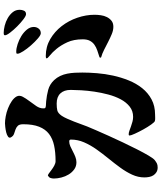

<svg xmlns="http://www.w3.org/2000/svg" viewBox="63 -890 874 1040"><g transform="rotate(-90 500.0 -370.0)"><path d="M943 -666Q934 -666 915 -680.5Q896 -695 877 -714Q858 -733 843.5 -752Q829 -771 829 -780Q829 -785 833 -786Q837 -787 841 -787Q859 -787 881 -781.5Q903 -776 922 -765Q941 -754 954 -738Q967 -722 967 -700Q967 -688 962 -677Q957 -666 943 -666ZM498 -716Q505 -701 496 -684Q487 -667 473 -648.5Q459 -630 446 -611Q433 -592 433 -573Q433 -568 433.5 -565Q434 -562 439 -560Q447 -558 455 -558Q463 -558 471 -557Q503 -554 533 -546Q563 -538 586 -514Q600 -499 608.5 -481Q617 -463 621 -442.5Q625 -422 626 -401Q627 -380 627 -361Q627 -325 623.5 -281.5Q620 -238 610.5 -194.5Q601 -151 584.5 -110Q568 -69 542.5 -37Q517 -5 481.5 14Q446 33 399 33Q391 33 382 33.5Q373 34 365 32Q359 31 345.5 12Q332 -7 319 -30.5Q306 -54 296 -76Q286 -98 286 -105Q286 -110 292 -110Q301 -110 312 -106Q323 -102 335.5 -97.5Q348 -93 361 -89.5Q374 -86 387 -86Q419 -86 442.5 -104.5Q466 -123 482 -153Q498 -183 508 -220.5Q518 -258 523.5 -295.5Q529 -333 531 -367Q533 -401 533 -424Q533 -460 514 -480Q495 -500 459 -500Q436 -500 421.5 -496.5Q407 -493 393 -473Q385 -461 377 -443Q369 -425 361.5 -406Q354 -387 347.5 -368.5Q341 -350 335 -335Q329 -320 315.5 -289Q302 -258 285 -220Q268 -182 248.5 -141Q229 -100 211 -64.5Q193 -29 178 -3.5Q163 22 154 30Q144 38 135.5 42.5Q127 47 113 47Q98 47 87.5 40.5Q77 34 70.5 24Q64 14 61.5 1Q59 -12 59 -25Q59 -59 74 -91.5Q89 -124 112 -155.5Q135 -187 161.5 -219.5Q188 -252 211 -284.5Q234 -317 249 -351.5Q264 -386 264 -423Q264 -432 254 -432Q241 -432 227.5 -426Q214 -420 200 -412.5Q186 -405 171 -399Q156 -393 141 -393Q119 -393 102.5 -405Q86 -417 75 -435Q64 -453 58.5 -474.5Q53 -496 53 -515Q53 -525 56 -533.5Q59 -542 68 -547Q71 -549 79.5 -543Q88 -537 99 -528.5Q110 -520 123 -513Q136 -506 147 -506Q195 -506 232 -514Q269 -522 294.5 -541.5Q320 -561 333.5 -595Q347 -629 347 -681Q347 -702 338.5 -710.5Q330 -719 318.5 -723Q307 -727 295 -731Q283 -735 276 -748Q271 -757 280 -763.5Q289 -770 303.5 -773.5Q318 -777 332.5 -778.5Q347 -780 352 -780Q368 -780 390 -776Q412 -772 433.5 -763.5Q455 -755 472.5 -743Q490 -731 498 -716ZM840 -586Q830 -586 811.5 -602Q793 -618 774.5 -639Q756 -660 742.5 -681Q729 -702 729 -712Q729 -718 733 -718.5Q737 -719 741 -719Q758 -719 781 -711.5Q804 -704 824.5 -691.5Q845 -679 859.5 -661.5Q874 -644 874 -624Q874 -609 865 -597.5Q856 -586 840 -586ZM707 -264 710 -268Q729 -274 746.5 -280Q764 -286 777.5 -295.5Q791 -305 799 -320Q807 -335 807 -359Q807 -408 791 -442.5Q775 -477 755.5 -500.5Q736 -524 720 -536.5Q704 -549 704 -554Q704 -558 709.5 -558.5Q715 -559 717 -559Q767 -559 808 -535Q849 -511 878.5 -473Q908 -435 924 -388Q940 -341 940 -295Q940 -279 937.5 -261Q935 -243 927.5 -228Q920 -213 907.5 -203Q895 -193 875 -193Q856 -193 835.5 -201.5Q815 -210 793.5 -221Q772 -232 750.5 -243Q729 -254 710 -259Z"/></g></svg>

Font: SoukouMincho
Style: Regular
Weight: 400
Designer: Dr. Ken Lunde (project architect, glyph set definition & overall production); Masataka HATTORI  (production & ideograph 
Foundry: Adobe Systems Incorporated
Version: Version 1.00